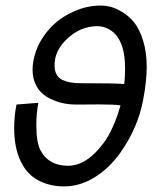

<svg xmlns="http://www.w3.org/2000/svg" viewBox="-20 -666 558 694"><path d="M118.7 -294.4Q111.3 -256.8 111.3 -213.4Q111.3 -149.4 127.4 -120.6Q157.2 -66.9 225.6 -66.9Q293.9 -66.9 355 -149.9Q371.1 -169.9 388.2 -208.5Q405.3 -247.1 415.5 -285.2Q391.6 -288.6 336.9 -288.6Q325.2 -288.6 297.4 -288.3Q269.5 -288.1 253.9 -288.1Q226.1 -288.1 199.7 -294.9Q173.3 -301.8 149.7 -315.7Q126 -329.6 111.8 -355Q97.7 -380.4 97.7 -413.6Q97.7 -431.2 101.1 -448.2Q113.8 -513.7 163.1 -566.4Q194.8 -600.6 244.1 -623.3Q293.5 -646 343.8 -646Q360.4 -646 378.9 -641.6Q397.5 -637.2 421.9 -622.6Q446.3 -607.9 465.1 -584.7Q483.9 -561.5 497.1 -519.8Q510.3 -478 510.3 -424.3Q510.3 -373 498 -308.6L497.1 -303.2Q477.5 -201.7 414.1 -112.8Q374.5 -57.6 321.8 -24.9Q269 7.8 210.9 7.8Q164.6 7.8 125.7 -10.5Q86.9 -28.8 64.9 -64.5Q31.2 -118.2 31.2 -203.1Q31.2 -246.6 39.6 -288.1ZM429.2 -362.3Q432.1 -389.6 432.1 -417.5Q432.1 -465.3 422.4 -495.1Q410.2 -534.2 385.3 -552.7Q360.4 -571.3 331.5 -571.3Q268.1 -571.3 218.3 -521.5Q186.5 -489.7 179.2 -452.6Q177.2 -441.4 177.2 -430.2Q177.2 -409.7 184.8 -396.2Q192.4 -382.8 207 -376.5Q221.7 -370.1 236.6 -367.7Q251.5 -365.2 272.5 -365.2Q399.9 -365.2 429.2 -362.3Z"/></svg>

Font: Fantasque Sans Mono
Style: Italic
Weight: 400
Italic angle: -11°
Monospace: yes
Designer: Jany Belluz
Version: Version 1.8.0 ; ttfautohint (v1.8.2)